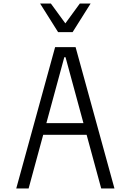

<svg xmlns="http://www.w3.org/2000/svg" viewBox="-20 -1067 740 1087"><path d="M72 0 292 -800H408L628 0H553L351 -743H344L142 0ZM194 -304V-370H509V-304ZM493 -1047 391 -885H309L207 -1047H268L368 -910H332L432 -1047Z"/></svg>

Font: Martian Mono SemiExpanded ExtraLight
Style: Regular
Weight: 250
Monospace: yes
Version: Version 0.930